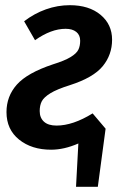

<svg xmlns="http://www.w3.org/2000/svg" viewBox="-20 -563 466 740"><path d="M337 -126 387 -67 357 157H273L282 -10Q227 14 177 14Q102 14 53.5 -25Q5 -64 5 -131Q5 -192 45 -237Q85 -282 184 -315Q229 -329 252 -343Q275 -357 282 -371.5Q289 -386 289 -406Q289 -428 274 -440Q259 -452 233 -452Q177 -452 115 -408L73 -481Q112 -511 157 -527Q202 -543 249 -543Q323 -543 367.5 -506Q412 -469 412 -410Q412 -352 376 -308Q340 -264 250 -235Q199 -219 174 -203.5Q149 -188 141 -172.5Q133 -157 133 -135Q133 -109 149.5 -94Q166 -79 198 -79Q261 -79 337 -126Z"/></svg>

Font: Fira Sans Condensed Medium
Style: Italic
Weight: 500
Width: 3
Italic angle: -8°
Designer: bBox Type GmbH & Carrois Corporate GbR & Edenspiekermann AG
Foundry: bBox Type GmbH & Carrois Corporate GbR & Edenspiekermann AG
Version: Version 4.301